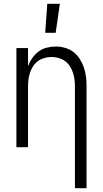

<svg xmlns="http://www.w3.org/2000/svg" viewBox="-20 -772 540 1007"><path d="M217 -600 228 -752H294L272 -600ZM373 215V-320Q373 -339 370.5 -357Q368 -375 362 -392.5Q356 -410 345.5 -426Q335 -442 320 -452.5Q305 -463 287 -468Q269 -473 250 -473Q231 -473 213 -468Q195 -463 180 -452.5Q165 -442 154.5 -426Q144 -410 138 -392.5Q132 -375 129.5 -357Q127 -339 127 -320V0H66V-520H127V-424Q135 -447 149 -467Q163 -487 182 -501.5Q201 -516 225 -522Q249 -528 273 -528Q297 -528 321.5 -521Q346 -514 365.5 -499Q385 -484 398.5 -462.5Q412 -441 420 -417.5Q428 -394 431 -369.5Q434 -345 434 -320V215Z"/></svg>

Font: Iosevka SS18 Light
Style: Regular
Weight: 300
Monospace: yes
Designer: Belleve Invis
Foundry: Belleve Invis
Version: Version 25.1.1; ttfautohint (v1.8.4)